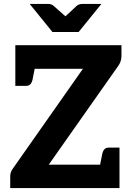

<svg xmlns="http://www.w3.org/2000/svg" viewBox="-20 -957 670 977"><path d="M32 0V-59Q32 -71 35.5 -81Q39 -91 46 -100L402 -607H58V-727H598V-671Q598 -647 584 -625L228 -119H588V0ZM485 -97 500 -172Q503 -188 511 -197Q519 -206 534 -206H588V-119ZM161 -630 146 -554Q143 -538 135 -529Q127 -520 112 -520H58V-607ZM496 -937 380 -794H247L131 -937H225Q242 -937 253 -927L313 -874L370 -927Q374 -931 382 -934Q390 -937 398 -937Z"/></svg>

Font: Aleo ExtraBold
Style: Regular
Weight: 800
Designer: Alessio Laiso
Foundry: Alessio Laiso
Version: Version 2.001;gftools[0.9.29]